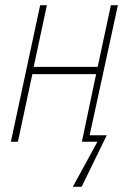

<svg xmlns="http://www.w3.org/2000/svg" viewBox="-20 -547 498 741"><path d="M295 174 392 -25H326L435 -527H408L357 -289H110L161 -527H135L22 0H49L105 -261H351L296 0H356L261 174Z"/></svg>

Font: Noto Sans Display SemiCondensed Thin
Style: Italic
Weight: 250
Width: 4
Designer: Monotype Design team
Foundry: Monotype Imaging Inc.
Version: 1.000